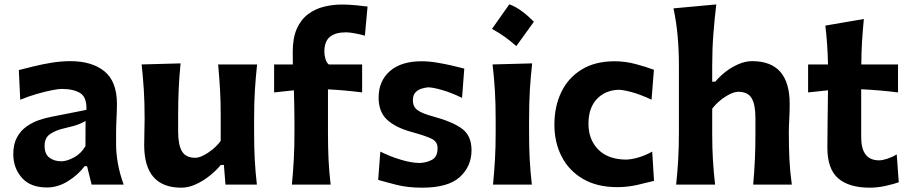

<svg xmlns="http://www.w3.org/2000/svg" viewBox="-20 -847 4171 881"><path d="M195.8 13.2Q119.1 13.2 80.1 -31.5Q41 -76.2 41 -139.6Q41 -186 58.1 -217Q75.2 -248 102.1 -266.8Q128.9 -285.6 158.4 -295.7Q188 -305.7 212.9 -310.5L376.5 -342.8Q378.9 -400.9 347.9 -419.9Q316.9 -439 262.7 -439Q249 -439 217.5 -432.9Q186 -426.8 147.5 -415.5Q108.9 -404.3 72.8 -389.2L66.4 -525.4Q93.3 -532.2 132.3 -542Q171.4 -551.8 215.8 -559.1Q260.3 -566.4 303.2 -566.4Q401.4 -566.4 459 -520Q516.6 -473.6 516.6 -369.1Q516.6 -342.3 514.6 -304Q512.7 -265.6 512.7 -233.9V-184.6Q512.7 -143.6 520.8 -97.7Q528.8 -51.8 547.4 0H400.4L379.4 -84.5H368.2Q339.4 -45.4 292.7 -16.1Q246.1 13.2 195.8 13.2ZM261.2 -106.9Q286.6 -106.9 319.3 -124.5Q352.1 -142.1 372.1 -176.3L372.6 -292Q361.8 -285.2 342 -277.1Q322.3 -269 271 -257.3Q236.8 -249.5 210.7 -232.4Q184.6 -215.3 184.6 -178.2Q184.6 -139.6 207 -123.3Q229.5 -106.9 261.2 -106.9Z M812 14.2Q641.6 14.2 641.6 -181.6Q641.6 -217.8 642.6 -245.1Q643.6 -272.5 643.6 -301.3Q643.6 -377.4 639.9 -434.8Q636.2 -492.2 629.9 -551.3L808.6 -556.2Q802.7 -497.1 800 -439.9Q797.4 -382.8 797.4 -320.3V-243.7Q797.4 -183.1 814.7 -153.1Q832 -123 876.5 -123Q892.1 -123 913.3 -133.8Q934.6 -144.5 956.1 -162.1Q977.5 -179.7 992.7 -200.7V-320.3Q992.7 -382.8 989.5 -437.5Q986.3 -492.2 981 -551.3H1159.7Q1153.3 -492.2 1149.7 -434.8Q1146 -377.4 1146 -301.3V-239.7Q1146 -170.9 1148.9 -115.2Q1151.9 -59.6 1158.7 0H1014.6L1007.3 -90.3H993.2Q971.2 -63.5 940.9 -39.6Q910.6 -15.6 877.4 -0.7Q844.2 14.2 812 14.2Z M1319.3 0Q1325.2 -59.6 1328.1 -115.2Q1331.1 -170.9 1331.1 -239.7V-294.4Q1331.1 -325.2 1330.3 -359.6Q1329.6 -394 1328.6 -432.6L1237.8 -422.9V-551.3H1323.7Q1323.7 -566.4 1323.5 -580.6Q1323.2 -594.7 1323.2 -608.4Q1323.2 -672.9 1342 -715.1Q1360.8 -757.3 1393.3 -781.7Q1425.8 -806.2 1466.3 -816.2Q1506.8 -826.2 1549.8 -826.2Q1579.1 -826.2 1614 -822.8Q1648.9 -819.3 1666.5 -816.9L1654.3 -683.1Q1635.7 -689 1609.4 -693.8Q1583 -698.7 1567.4 -698.7Q1519.5 -698.7 1493.9 -678Q1468.3 -657.2 1468.3 -609.4Q1468.3 -593.8 1473.6 -575.9Q1479 -558.1 1488.8 -551.3H1641.6V-422.9Q1601.1 -428.2 1562.3 -431.6Q1523.4 -435.1 1484.9 -437V-239.7Q1484.9 -170.9 1487.5 -115.2Q1490.2 -59.6 1497.1 0Z M1917 14.2Q1850.6 14.2 1799.8 1.2Q1749 -11.7 1715.3 -21.5L1725.1 -151.4Q1770 -128.9 1819.6 -114Q1869.1 -99.1 1907.2 -99.1Q1939.9 -101.1 1963.9 -114.7Q1987.8 -128.4 1987.8 -167.5Q1987.8 -196.3 1961.7 -209.7Q1935.5 -223.1 1867.7 -241.7Q1794.9 -261.7 1756.1 -297.6Q1717.3 -333.5 1717.3 -399.4Q1717.3 -475.1 1768.8 -520.5Q1820.3 -565.9 1914.6 -565.9Q1947.3 -565.9 1984.4 -559.8Q2021.5 -553.7 2054.9 -545.9Q2088.4 -538.1 2110.4 -532.2L2100.1 -397.9Q2049.8 -422.4 2007.3 -434.3Q1964.8 -446.3 1944.8 -446.3Q1930.7 -445.3 1914.1 -440.2Q1897.5 -435.1 1886 -422.6Q1874.5 -410.2 1874.5 -385.7Q1874.5 -357.9 1895.3 -342Q1916 -326.2 1969.7 -312Q2058.6 -287.6 2101.1 -255.6Q2143.6 -223.6 2143.6 -157.7Q2143.6 -84 2090.1 -34.9Q2036.6 14.2 1917 14.2Z M2317 -827.3Q2347.1 -816 2375.3 -795.1Q2403.5 -774.1 2429.8 -747.3Q2389.5 -690.9 2349.2 -635.5Q2324.5 -657.6 2296.8 -677.4Q2269.2 -697.3 2237.5 -714.5Q2257.9 -743.5 2277.8 -771.4Q2297.7 -799.4 2317 -827.3ZM2242.2 0Q2248 -59.6 2251.2 -115.2Q2254.4 -170.9 2254.4 -239.7V-294.4Q2254.4 -375.5 2250.7 -433.8Q2247.1 -492.2 2240.2 -551.3L2421.9 -556.2Q2415 -495.6 2411.4 -436.3Q2407.7 -377 2407.7 -294.4V-239.7Q2407.7 -170.9 2410.6 -115.2Q2413.6 -59.6 2420.4 0Z M2812 11.7Q2720.7 11.7 2656.2 -25.4Q2591.8 -62.5 2557.9 -127.4Q2523.9 -192.4 2523.9 -274.9Q2523.9 -358.4 2555.4 -424.1Q2586.9 -489.7 2648.7 -527.8Q2710.4 -565.9 2800.3 -565.9Q2849.6 -565.9 2898.2 -552.7Q2946.8 -539.6 2980.5 -526.9L2969.7 -389.6Q2917 -414.1 2877.4 -424.6Q2837.9 -435.1 2817.9 -435.1Q2755.9 -432.6 2718 -391.8Q2680.2 -351.1 2680.2 -279.3Q2680.2 -207 2724.4 -161.6Q2768.6 -116.2 2850.1 -114.7Q2875 -114.7 2907.7 -124Q2940.4 -133.3 2972.7 -151.4L2981 -17.1Q2949.2 -8.8 2904.3 1.5Q2859.4 11.7 2812 11.7Z M3082.5 0Q3088.9 -59.6 3092 -115.2Q3095.2 -170.9 3095.2 -239.7V-546.4Q3095.2 -614.3 3089.6 -679Q3084 -743.7 3070.3 -808.6L3266.6 -826.7Q3258.8 -760.7 3253.4 -691.4Q3248 -622.1 3248 -546.4V-472.2H3262.2Q3281.7 -496.1 3309.3 -517.6Q3336.9 -539.1 3368.7 -552.7Q3400.4 -566.4 3431.6 -566.4Q3603.5 -566.4 3603.5 -370.1Q3603.5 -334.5 3601.6 -300.8Q3599.6 -267.1 3599.6 -239.7Q3599.6 -170.9 3602.3 -115.2Q3605 -59.6 3613.3 0H3436Q3441.4 -59.6 3443.8 -114.3Q3446.3 -168.9 3446.3 -231.4V-305.7Q3446.3 -366.2 3429.2 -396Q3412.1 -425.8 3367.2 -425.8Q3351.1 -425.8 3329.1 -415Q3307.1 -404.3 3285.4 -386.7Q3263.7 -369.1 3248 -348.1V-231.4Q3248 -168.9 3251.2 -114.3Q3254.4 -59.6 3261.2 0Z M3970.7 14.2Q3876 14.2 3826.2 -28.6Q3776.4 -71.3 3776.4 -169.9Q3776.4 -233.9 3777.6 -299.1Q3778.8 -364.3 3779.3 -432.6L3688 -422.9V-551.3H3779.3Q3778.3 -599.1 3775.4 -641.6Q3772.5 -684.1 3767.1 -729.5L3943.8 -759.8Q3938.5 -704.6 3935.5 -656.7Q3932.6 -608.9 3932.1 -551.3H4100.6V-422.9Q4058.6 -428.2 4015.9 -431.9Q3973.1 -435.5 3931.6 -437.5V-217.3Q3931.6 -111.3 4013.7 -111.3Q4029.3 -111.3 4052.2 -118.9Q4075.2 -126.5 4094.7 -138.7L4104 -10.7Q4083 -2.9 4044.9 5.6Q4006.8 14.2 3970.7 14.2Z"/></svg>

Font: Pinar Bold
Style: Regular
Weight: 700
Designer: Amin Abedi
Version: Version 3.000